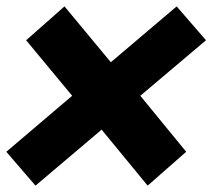

<svg xmlns="http://www.w3.org/2000/svg" viewBox="-53 -563 665 601"><path d="M500 -543 591.8 -437 386.2 -263.2 529.8 -87.9 409.2 18.1 265.1 -157.2 58.1 18.1 -33.2 -87.9 172.9 -263.2 28.8 -437 148.9 -543 293.9 -368.2Z"/></svg>

Font: Stilu Bold
Style: Italic
Weight: 700
Italic angle: -10°
Designer: Genilson Lima Santos
Foundry: Genilson Lima Santos
Version: Version 1.200;PS 001.200;hotconv 1.0.88;makeotf.lib2.5.64775